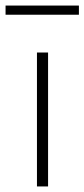

<svg xmlns="http://www.w3.org/2000/svg" viewBox="-39 -671 304 691"><path d="M134 -482V0H94V-482ZM245 -651V-618H-19V-651Z"/></svg>

Font: Exo 2 ExtraLight
Style: Regular
Weight: 250
Designer: Natanael Gama
Foundry: Natanael Gama
Version: Version 2.010